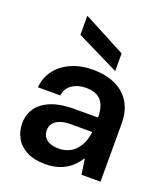

<svg xmlns="http://www.w3.org/2000/svg" viewBox="-139 -843 818 950"><g transform="rotate(20 269.5 -368.0)"><path d="M211 12Q151 12 112 -8.5Q73 -29 54 -63.5Q35 -98 35 -139Q35 -186 59.5 -220.5Q84 -255 132 -274.5Q180 -294 251 -294H378Q378 -334 366.5 -360.5Q355 -387 331.5 -399.5Q308 -412 273 -412Q232 -412 201.5 -392.5Q171 -373 165 -333H47Q52 -387 82.5 -426Q113 -465 162.5 -486.5Q212 -508 274 -508Q345 -508 395.5 -483.5Q446 -459 472 -414Q498 -369 498 -305V0H398L386 -80H383Q369 -57 351 -40Q333 -23 312 -11.5Q291 0 265.5 6Q240 12 211 12ZM245 -83Q275 -83 298.5 -93.5Q322 -104 338 -123Q354 -142 363.5 -166Q373 -190 375 -216V-217H264Q228 -217 205 -208Q182 -199 171.5 -183.5Q161 -168 161 -148Q161 -127 171.5 -112.5Q182 -98 201 -90.5Q220 -83 245 -83ZM379 -539 156 -649V-748H159L379 -632Z"/></g></svg>

Font: DM Sans 36pt SemiBold
Style: Regular
Weight: 600
Designer: Colophon Foundry, Jonny Pinhorn
Foundry: Colophon Foundry
Version: Version 4.004;gftools[0.9.30]